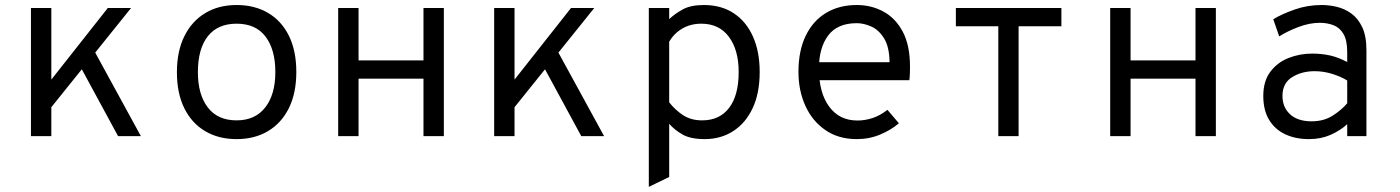

<svg xmlns="http://www.w3.org/2000/svg" viewBox="-20 -543 5584 766"><path d="M145 -65.8V-175L410 -511H502.8ZM103.5 0V-511H184.8V0ZM451 0 288.8 -299 342.2 -365.5 542 0Z M924 12Q852.2 12 798.8 -19.6Q745.2 -51.1 715.5 -110.9Q685.8 -170.6 685.8 -255Q685.8 -338.4 715.5 -398.4Q745.2 -458.5 798.8 -490.8Q852.2 -523 924 -523Q995.9 -523 1049.6 -491.4Q1103.2 -459.8 1132.8 -399.9Q1162.2 -340 1162.2 -255.8Q1162.2 -172.2 1132.8 -112.2Q1103.2 -52.2 1049.6 -20.1Q995.9 12 924 12ZM924 -62.8Q997.9 -62.8 1038.2 -114.4Q1078.5 -166 1078.5 -255.8Q1078.5 -345.2 1039.4 -396.9Q1000.4 -448.5 924 -448.5Q848.5 -448.5 809 -398.2Q769.5 -348 769.5 -255Q769.5 -166 809 -114.4Q848.5 -62.8 924 -62.8Z M1329.2 0V-511H1410.5V-302H1669.5V-511H1750.8V0H1669.5V-229.2H1410.5V0Z M1993 -65.8V-175L2258 -511H2350.8ZM1951.5 0V-511H2032.8V0ZM2299 0 2136.8 -299 2190.2 -365.5 2390 0Z M2568.5 202.5V-511H2649.8V-466.8Q2673.6 -489.1 2705.1 -506.1Q2736.5 -523 2788.2 -523Q2857.4 -523 2907.2 -490.2Q2957.1 -457.4 2983.9 -397.4Q3010.8 -337.4 3010.8 -255.8Q3010.8 -170.6 2982.5 -110.9Q2954.2 -51.1 2904.7 -19.6Q2855.1 12 2791.5 12Q2735.6 12 2703.4 -6.2Q2671.1 -24.5 2649.8 -49.2V163ZM2781.2 -62.8Q2850.9 -62.8 2888.9 -112.7Q2927 -162.6 2927 -255.8Q2927 -343.5 2888.1 -396Q2849.1 -448.5 2778 -448.5Q2735.9 -448.5 2702.8 -429.5Q2669.6 -410.5 2649.8 -376.5V-134.8Q2673.2 -104.6 2704.9 -83.7Q2736.5 -62.8 2781.2 -62.8Z M3398.2 12Q3324.9 12 3272.8 -24.1Q3220.6 -60.1 3193.1 -120.9Q3165.5 -181.8 3165.5 -256Q3165.5 -340.5 3194.4 -400.2Q3223.2 -460 3275.6 -491.5Q3327.9 -523 3398.2 -523Q3456 -523 3504.2 -497Q3552.5 -471 3581.5 -416.8Q3610.5 -362.5 3610.5 -277.2Q3610.5 -267.9 3610.2 -254.1Q3609.9 -240.2 3608 -223H3229.5V-294.8H3529Q3528.1 -356 3507.2 -389.8Q3486.4 -423.6 3456.3 -437.1Q3426.2 -450.5 3398.2 -450.5Q3320.6 -450.5 3283.9 -401.2Q3247.2 -352 3247.2 -269.2Q3247.2 -173.5 3287.9 -117.9Q3328.6 -62.2 3400.8 -62.2Q3431.4 -62.2 3461.5 -72.2Q3491.6 -82.1 3520.5 -104.8L3566.2 -51.2Q3534.6 -24.1 3491.3 -6.1Q3448 12 3398.2 12Z M3962.8 0V-438.2H3793.5V-511H4214.5V-438.2H4043.8V0Z M4409.2 0V-511H4490.5V-302H4749.5V-511H4830.8V0H4749.5V-229.2H4490.5V0Z M5202.2 12Q5148.8 12 5107.7 -7.2Q5066.6 -26.4 5043.3 -64.7Q5020 -103 5020 -160.2Q5020 -219.2 5047.9 -256.5Q5075.9 -293.8 5120.4 -311.5Q5164.9 -329.2 5215 -329.2Q5252.5 -329.2 5286.2 -321.8Q5319.9 -314.2 5354.8 -295.5V-335.2Q5354.8 -382.4 5339.8 -407.7Q5324.8 -433 5299.8 -442.5Q5274.8 -452 5245.5 -452Q5204.5 -452 5160.1 -435.2Q5115.8 -418.4 5083.5 -397.8L5059.8 -466.2Q5093.4 -486.8 5144.8 -504.9Q5196.1 -523 5253.2 -523Q5282.4 -523 5313.4 -515.7Q5344.5 -508.4 5371.4 -489Q5398.2 -469.6 5414.9 -434.2Q5431.5 -398.8 5431.5 -342.2V0H5354.8V-47.5Q5326.6 -21.9 5288.2 -4.9Q5249.9 12 5202.2 12ZM5212.8 -59Q5261.5 -59 5297.1 -81.8Q5332.6 -104.6 5354.8 -131V-221.8Q5331.1 -236.8 5295.9 -247.9Q5260.8 -259 5224.8 -259Q5173.2 -259 5134.9 -235.1Q5096.5 -211.2 5096.5 -160.2Q5096.5 -115.1 5126.8 -87.1Q5157.1 -59 5212.8 -59Z"/></svg>

Font: Overpass Mono Light
Style: Regular
Weight: 300
Monospace: yes
Designer: Delve Withrington, Dave Bailey
Foundry: Delve Fonts LLC
Version: Version 4.000